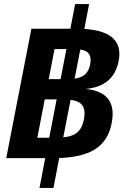

<svg xmlns="http://www.w3.org/2000/svg" viewBox="-20 -780 642 947"><path d="M174.8 147H243.7L272 -0.5C414.6 -6.3 507.3 -47.4 531.2 -174.8C534.2 -190.4 535.6 -204.6 535.6 -218.3C535.6 -291.5 490.7 -333 401.9 -341.3C493.2 -349.1 548.3 -394.5 564.9 -477.5C567.4 -490.2 568.8 -501.5 568.8 -513.7C568.8 -593.8 502.9 -630.9 396 -637.2L419.4 -759.8H350.6L327.1 -638.2H134.8L10.7 0H203.1ZM220.2 -389.6 249 -538.1H307.6L278.8 -389.6ZM348.1 -392.1 376 -535.6C403.8 -531.2 426.8 -520.5 426.8 -483.9C426.8 -478.5 426.3 -471.2 424.8 -463.4C415 -408.7 378.9 -396.5 348.1 -392.1ZM164.1 -100.6 200.7 -289.6H259.3L222.7 -100.6ZM292 -102.5 328.1 -287.6C368.2 -282.2 397 -267.1 397 -221.2C397 -212.9 396 -203.1 394 -192.4C381.8 -126.5 345.7 -107.9 292 -102.5Z"/></svg>

Font: Hack
Style: Bold Oblique
Weight: 700
Italic angle: -12°
Monospace: yes
Designer: Christopher Simpkins
Foundry: Christopher Simpkins
Version: Version 2.010